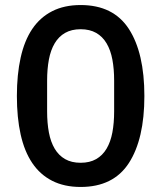

<svg xmlns="http://www.w3.org/2000/svg" viewBox="-20 -730 640 762"><path d="M300 12Q235 12 187 -12.5Q139 -37 108 -83Q77 -129 62 -196Q47 -263 47 -349Q47 -434 62 -501.5Q77 -569 108 -615Q139 -661 187 -685.5Q235 -710 300 -710Q430 -710 491.5 -615Q553 -520 553 -349Q553 -178 491.5 -83Q430 12 300 12ZM300 -84Q336 -84 361.5 -98.5Q387 -113 403 -140Q419 -167 426 -204.5Q433 -242 433 -288V-410Q433 -456 426 -493.5Q419 -531 403 -558Q387 -585 361.5 -599.5Q336 -614 300 -614Q264 -614 238.5 -599.5Q213 -585 197 -558Q181 -531 174 -493.5Q167 -456 167 -410V-288Q167 -242 174 -204.5Q181 -167 197 -140Q213 -113 238.5 -98.5Q264 -84 300 -84Z"/></svg>

Font: IBM Plex Sans Arabic Medium
Style: Regular
Weight: 500
Designer: Mike Abbink, Paul van der Laan, Pieter van Rosmalen, Wael Morcos, Khajak Apelian
Foundry: Bold Monday
Version: Version 1.1